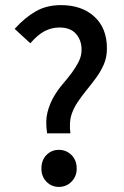

<svg xmlns="http://www.w3.org/2000/svg" viewBox="-20 -712 488 754"><path d="M165 -188.5Q157.7 -237.3 166.3 -270.5Q174.8 -303.7 190.7 -331.3Q206.5 -358.9 226.3 -381.8Q246.1 -404.8 262.5 -427Q278.8 -449.2 289.6 -470.9Q300.3 -492.7 300.3 -517.1Q300.3 -553.7 278.6 -578.9Q256.8 -604 213.4 -604Q182.6 -604 155 -589.6Q127.4 -575.2 99.1 -542L37.6 -598.6Q77.1 -642.6 119.9 -667.2Q162.6 -691.9 219.2 -691.9Q301.3 -691.9 350.6 -646.7Q399.9 -601.6 399.9 -522Q399.9 -486.8 387.5 -458.5Q375 -430.2 356.9 -405.8Q338.9 -381.3 319.6 -357.7Q300.3 -334 284.2 -309.8Q268.1 -285.6 259.8 -258.8Q251.5 -231.9 256.3 -188.5ZM142.6 -49.8Q142.6 -83 162.4 -103.3Q182.1 -123.5 211.4 -123.5Q240.2 -123.5 260.7 -103.3Q281.2 -83 281.2 -49.8Q281.2 -19 260.7 1.5Q240.2 22 211.4 22Q182.1 22 162.4 1.5Q142.6 -19 142.6 -49.8Z"/></svg>

Font: Kawthoolei
Style: Bold
Weight: 700
Designer: Moe Zed
Foundry: Moe Zed
Version: Version 1.000;July 10, 2024;FontCreator 14.0.0.2901 32-bit